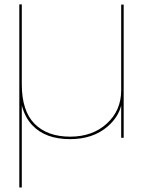

<svg xmlns="http://www.w3.org/2000/svg" viewBox="-20 -610 655 850"><path d="M65.5 220V-590.5H76.5V-236.5Q76.5 -119 133 -62Q189.5 -5 290.5 -5Q389.5 -5 453 -63Q516.5 -121 516.5 -210.5V-589.5H527.5V0H516.5V-143Q503.5 -91 457 -50.5Q392 6 290.5 6Q181.5 6 123.5 -55Q91 -89 76.5 -143V220Z"/></svg>

Font: Anybody ExtraExpanded Thin
Style: Regular
Weight: 100
Width: 8
Designer: Tyler Finck
Foundry: Etcetera Type Company
Version: Version 1.010; ttfautohint (v1.8.3) -l 8 -r 50 -G 200 -x 14 